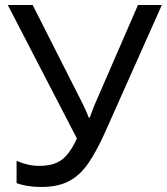

<svg xmlns="http://www.w3.org/2000/svg" viewBox="-20 -734 664 764"><path d="M396 -203Q364 -132 331.5 -84.5Q299 -37 255 -13.5Q211 10 143 10Q115 10 90.5 6Q66 2 46 -5V-94Q66 -85 89 -79.5Q112 -74 137 -74Q193 -74 225.5 -98Q258 -122 286 -183L11 -714H110L309 -321Q314 -311 321 -295.5Q328 -280 333 -266H337Q341 -277 347 -292.5Q353 -308 357 -318L529 -714H624Z"/></svg>

Font: RS Noto Sans
Style: Regular
Weight: 400
Designer: Monotype Design Team
Foundry: Monotype Imaging Inc.
Version: Version 3.10